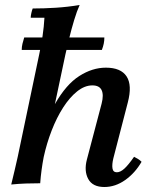

<svg xmlns="http://www.w3.org/2000/svg" viewBox="-20 -734 608 769"><path d="M388 -534H67Q67 -547 70 -559Q73 -571 77 -584H398Q398 -571 395.5 -559Q393 -547 388 -534ZM25 5Q33 -27 39 -53.5Q45 -80 51 -106L137 -516Q145 -553 150.5 -590Q156 -627 158 -663H103Q103 -670 105.5 -681.5Q108 -693 111 -700Q156 -700 203.5 -703Q251 -706 299 -714Q288 -690 277 -653.5Q266 -617 257 -580Q248 -543 242 -516L155 -105Q150 -79 146.5 -53Q143 -27 141 0Q111 0 83 1Q55 2 25 5ZM398 15Q351 15 333.5 -17Q316 -49 328 -95L387 -319Q396 -354 387 -373Q378 -392 350 -392Q319 -392 289 -368Q259 -344 233 -303.5Q207 -263 187 -211.5Q167 -160 155 -105H127Q156 -240 200.5 -318Q245 -396 297.5 -429.5Q350 -463 404 -463Q464 -463 487 -428Q510 -393 492 -324L434 -100Q428 -75 430.5 -59.5Q433 -44 448 -44Q462 -44 478 -58.5Q494 -73 517 -106Q525 -102 532.5 -97.5Q540 -93 547 -86Q521 -41 481.5 -13Q442 15 398 15Z"/></svg>

Font: Poltawski Nowy Medium
Style: Italic
Weight: 500
Italic angle: -12°
Version: Version 1.001;gftools[0.9.25]